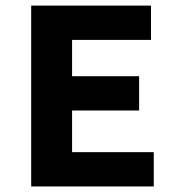

<svg xmlns="http://www.w3.org/2000/svg" viewBox="-20 -672 640 692"><path d="M92.4 0V-651.8H524.2V-528.2H239.8V-397.3H481.4V-273.7H239.8V-123.6H534.2V0Z"/></svg>

Font: Source Code Pro ExtraLight
Style: Regular
Weight: 200
Monospace: yes
Designer: Paul D. Hunt, Teo Tuominen
Foundry: Adobe
Version: Version 1.026;hotconv 1.1.0;makeotfexe 2.6.0